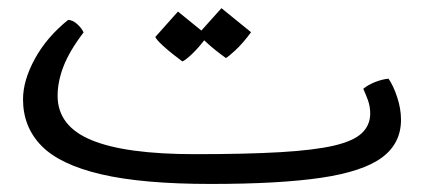

<svg xmlns="http://www.w3.org/2000/svg" viewBox="-20 -440 1042 472"><path d="M498.5 12.2Q330.1 12.2 228.8 -11.5Q127.4 -35.2 82 -81.5Q36.6 -127.9 36.6 -195.8Q36.6 -242.2 65.7 -295.4Q94.7 -348.6 147.5 -391.1Q158.7 -390.6 169.4 -381.1Q180.2 -371.6 185.5 -360.4Q150.9 -314.9 136.2 -277.1Q121.6 -239.3 121.6 -204.6Q121.6 -129.9 205.1 -95.5Q288.6 -61 459 -61Q585.4 -61 668.9 -65.9Q752.4 -70.8 800.8 -82Q849.1 -93.3 869.6 -112.8Q890.1 -132.3 890.1 -161.1Q890.1 -178.7 884 -195.1Q877.9 -211.4 873 -221.7Q884.8 -231.4 902.1 -238.3Q919.4 -245.1 935.1 -246.6Q946.8 -230 956.3 -201.4Q965.8 -172.9 965.8 -145.5Q965.8 -87.4 918.9 -52.7Q872.1 -18.1 769 -2.9Q666 12.2 498.5 12.2ZM535.2 -297.4Q508.8 -316.4 490 -333.5Q471.2 -350.6 468.3 -357.4L524.4 -419.9L597.2 -360.8Q577.1 -333.5 558.6 -316.4Q540 -299.3 535.2 -297.4ZM428.2 -289.1Q402.3 -308.1 383.5 -325Q364.7 -341.8 361.8 -349.1L417.5 -411.6L490.7 -352.1Q468.3 -322.3 451.2 -306.4Q434.1 -290.5 428.2 -289.1Z"/></svg>

Font: Harmattan Medium
Style: Regular
Weight: 500
Designer: George W. Nuss III and SIL International
Foundry: SIL International
Version: Version 4.000